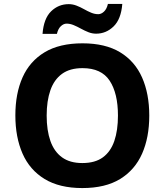

<svg xmlns="http://www.w3.org/2000/svg" viewBox="-20 -945 836 975"><path d="M738 -358Q738 -247 701.5 -164.5Q665 -82 590 -36Q515 10 398 10Q282 10 206.5 -36Q131 -82 94.5 -165Q58 -248 58 -359Q58 -470 94.5 -552Q131 -634 206.5 -679.5Q282 -725 399 -725Q515 -725 590 -679.5Q665 -634 701.5 -551.5Q738 -469 738 -358ZM217 -358Q217 -283 236 -229Q255 -175 295 -146Q335 -117 398 -117Q463 -117 502.5 -146Q542 -175 560.5 -229Q579 -283 579 -358Q579 -471 537 -535Q495 -599 399 -599Q335 -599 295 -570Q255 -541 236 -487Q217 -433 217 -358ZM196 -773Q202 -851 239.5 -887.5Q277 -924 329 -924Q349 -924 368.5 -916.5Q388 -909 406.5 -898.5Q425 -888 443 -880.5Q461 -873 479 -873Q494 -873 508 -886Q522 -899 528 -925H601Q595 -848 557 -811Q519 -774 468 -774Q448 -774 429 -781.5Q410 -789 391 -799.5Q372 -810 354 -817.5Q336 -825 318 -825Q303 -825 289 -812Q275 -799 269 -773Z"/></svg>

Font: Noto Sans Cham
Style: Bold
Weight: 700
Version: Version 2.002